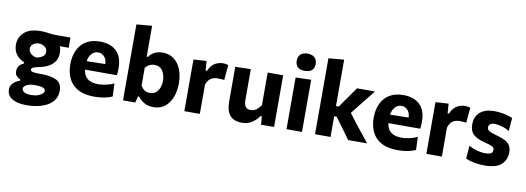

<svg xmlns="http://www.w3.org/2000/svg" viewBox="-69 -1184 4996 1825"><g transform="rotate(10 2429.0 -271.0)"><path d="M239 204.5Q163.5 204.5 120.5 188Q77.5 171.5 59.5 145.2Q41.5 119 41.5 89.5Q41.5 56.5 57.5 35.2Q73.5 14 95.2 2Q117 -10 133.5 -15V-25Q118 -29 98.2 -47Q78.5 -65 78.5 -99Q78.5 -124 93 -146Q107.5 -168 140 -181.5V-191.5Q118.5 -200.5 93.5 -219Q68.5 -237.5 50.8 -268.8Q33 -300 33 -346.5Q33 -416.5 85.5 -464.5Q138 -512.5 246 -512.5Q274 -512.5 295 -510Q315.5 -507 338.2 -504Q361 -501 395 -501H532V-402.5H447Q458 -374.5 458 -339.5Q458 -291 436.5 -258Q415 -225 378.2 -205Q341.5 -185 296.5 -175.5Q255 -166.5 235 -159Q215 -151.5 215 -136.5Q215 -122 234.5 -116.8Q254 -111.5 296.5 -111.5H316.5Q412 -111.5 465.8 -85Q519.5 -58.5 519.5 16Q519.5 67.5 494.5 103.5Q469.5 139.5 428.2 161.8Q387 184 337.5 194.2Q288 204.5 239 204.5ZM243.5 -258.5Q261 -260 280.8 -267.2Q300.5 -274.5 314.2 -288.8Q328 -303 328 -325.5Q328 -359.5 302.5 -376.5Q277 -393.5 246.5 -393.5Q217 -393.5 193.2 -376.8Q169.5 -360 169.5 -330Q169.5 -301 192 -282.2Q214.5 -263.5 243.5 -258.5ZM257.5 101.5Q299 101.5 326 91Q353 80.5 366.5 66.8Q380 53 380 43Q380 24.5 359.8 13.8Q339.5 3 274 3H258.5Q238 4 217.2 10.8Q196.5 17.5 182.8 29Q169 40.5 169 55.5Q169 73.5 190 87.5Q211 101.5 257.5 101.5Z M851 13Q754.5 13 693.2 -20.8Q632 -54.5 603.2 -114.2Q574.5 -174 574.5 -251Q574.5 -328 601.5 -386.8Q628.5 -445.5 682.2 -479Q736 -512.5 816 -512.5Q918 -512.5 975.5 -458Q1033 -403.5 1033 -291.5Q1033 -254 1028.5 -225H721.5Q727.5 -170 763.2 -140Q799 -110 869 -110Q898.5 -110 941.2 -118.5Q984 -127 1019.5 -145L1024.5 -19Q995.5 -5.5 951.5 3.8Q907.5 13 851 13ZM817.5 -408Q781 -408 755.5 -381Q730 -354 722.5 -307L902 -310.5Q899.5 -356 876 -382Q852.5 -408 817.5 -408Z M1422 13.5Q1372 13.5 1335.2 -6.8Q1298.5 -27 1272 -62H1261.5L1245.5 0H1127.5V-733L1277 -746V-448H1289Q1309 -478 1342.5 -495.2Q1376 -512.5 1420.5 -512.5Q1486.5 -512.5 1531.5 -477.8Q1576.5 -443 1599.5 -383.8Q1622.5 -324.5 1622.5 -250Q1622.5 -180.5 1600.8 -120.5Q1579 -60.5 1534.5 -23.5Q1490 13.5 1422 13.5ZM1365.5 -113.5Q1401 -113.5 1424 -133Q1447 -152.5 1458.2 -183.2Q1469.5 -214 1469.5 -249Q1469.5 -304 1443.5 -344Q1417.5 -384 1364.5 -384Q1338.5 -384 1315.2 -372.2Q1292 -360.5 1277 -339.5V-169.5Q1290.5 -144 1312.5 -128.8Q1334.5 -113.5 1365.5 -113.5Z M1719.5 0V-499L1845 -506.5L1851.5 -414.5H1864Q1893 -475.5 1930.8 -494Q1968.5 -512.5 2002 -512.5Q2013 -512.5 2027.2 -510.5Q2041.5 -508.5 2054.5 -503.5L2041.5 -358.5Q2022 -360 2006.5 -361Q1991 -362 1973.5 -362Q1945.5 -362 1916.2 -347Q1887 -332 1869 -280.5V0Z M2275 13.5Q2123 13.5 2123 -163.5V-499L2272.5 -503.5V-208Q2272.5 -164.5 2287 -142.2Q2301.5 -120 2339 -120Q2370 -120 2394 -139Q2418 -158 2436 -185V-499H2585.5V0H2460L2453.5 -79.5H2440.5Q2415.5 -43 2374.5 -14.8Q2333.5 13.5 2275 13.5Z M2705.5 0V-499L2855 -503.5V0ZM2779 -576Q2737.5 -576 2712.8 -595.8Q2688 -615.5 2688 -660Q2688 -699.5 2712.8 -721Q2737.5 -742.5 2780 -742.5Q2822.5 -742.5 2846.8 -720.2Q2871 -698 2871 -660Q2871 -615.5 2846.5 -595.8Q2822 -576 2779 -576Z M2981 0V-733L3130.5 -746V-298.5H3157.5L3207 -369.5Q3229.5 -401.5 3252.5 -434Q3275.5 -466.5 3298 -499H3471.5Q3435.5 -453.5 3400 -409Q3364.5 -364.5 3329 -319.5L3281 -259L3339 -182Q3375 -136.5 3411.2 -90.8Q3447.5 -45 3483.5 0H3300.5Q3278 -31 3255.8 -61.5Q3233.5 -92 3211.5 -122L3155 -199.5H3130.5V0Z M3779 13Q3682.5 13 3621.2 -20.8Q3560 -54.5 3531.2 -114.2Q3502.5 -174 3502.5 -251Q3502.5 -328 3529.5 -386.8Q3556.5 -445.5 3610.2 -479Q3664 -512.5 3744 -512.5Q3846 -512.5 3903.5 -458Q3961 -403.5 3961 -291.5Q3961 -254 3956.5 -225H3649.5Q3655.5 -170 3691.2 -140Q3727 -110 3797 -110Q3826.5 -110 3869.2 -118.5Q3912 -127 3947.5 -145L3952.5 -19Q3923.5 -5.5 3879.5 3.8Q3835.5 13 3779 13ZM3745.5 -408Q3709 -408 3683.5 -381Q3658 -354 3650.5 -307L3830 -310.5Q3827.5 -356 3804 -382Q3780.5 -408 3745.5 -408Z M4055.5 0V-499L4181 -506.5L4187.5 -414.5H4200Q4229 -475.5 4266.8 -494Q4304.5 -512.5 4338 -512.5Q4349 -512.5 4363.2 -510.5Q4377.5 -508.5 4390.5 -503.5L4377.5 -358.5Q4358 -360 4342.5 -361Q4327 -362 4309.5 -362Q4281.5 -362 4252.2 -347Q4223 -332 4205 -280.5V0Z M4617 13Q4561.5 13 4514.5 3.2Q4467.5 -6.5 4436 -21L4445.5 -147.5Q4478.5 -127.5 4522.2 -115Q4566 -102.5 4607 -102.5Q4636.5 -102.5 4656.8 -111.2Q4677 -120 4677 -149Q4677 -170 4654.2 -180.8Q4631.5 -191.5 4572.5 -206.5Q4506 -223.5 4471 -255.8Q4436 -288 4436 -353Q4436 -428 4485.2 -470Q4534.5 -512 4619.5 -512Q4675 -512 4722.8 -501Q4770.5 -490 4799 -477L4789 -349.5Q4754.5 -371.5 4712.5 -382.5Q4670.5 -393.5 4646.5 -393.5Q4622.5 -393.5 4605.8 -383.5Q4589 -373.5 4589 -350.5Q4589 -331 4604.8 -318.5Q4620.5 -306 4672.5 -292Q4726.5 -277.5 4761 -261Q4795.5 -244.5 4812.2 -218.2Q4829 -192 4829 -149Q4829 -76.5 4779.2 -31.8Q4729.5 13 4617 13Z"/></g></svg>

Font: Heraclito
Style: Bold
Weight: 700
Designer: Kostas Bartsokas (font) & Cristiano Sobral (main changes)
Foundry: Kostas Bartsokas (font) & Cristiano Sobral (main changes)
Version: Version 1.00;July 8, 2020;FontCreator 13.0.0.2655 64-bit